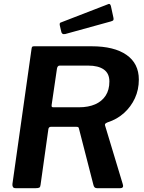

<svg xmlns="http://www.w3.org/2000/svg" viewBox="-20 -984 753 1004"><path d="M622 -21Q629 0 608 0H487Q479 0 474.5 -4.5Q470 -9 468 -19L393 -311Q392 -317 389 -319Q386 -321 377 -321H247Q235 -321 233 -309L192 -17Q191 -6 185.5 -3Q180 0 167 0H62Q51 0 47.5 -6.5Q44 -13 45 -22L145 -729Q146 -737 148.5 -739.5Q151 -742 158 -742H459Q577 -742 641.5 -697Q706 -652 706 -568Q706 -515 685.5 -470.5Q665 -426 628.5 -393Q592 -360 542 -344Q533 -340 530.5 -337Q528 -334 529 -329L622 -21ZM393 -423Q442 -423 477.5 -438.5Q513 -454 532.5 -484Q552 -514 552 -558Q552 -600 523 -620.5Q494 -641 441 -641H292Q281 -641 278 -626L250 -435Q249 -427 251.5 -425Q254 -423 259 -423H393ZM560 -952 573 -892Q575 -884 573 -879.5Q571 -875 560 -872L321 -806Q311 -804 306 -808Q301 -812 300 -820L293 -850Q290 -864 297 -866L545 -962Q550 -965 554 -962.5Q558 -960 560 -952Z"/></svg>

Font: Libre Franklin Thin SemiBold
Style: Italic
Weight: 600
Italic angle: -8°
Version: Version 3.000